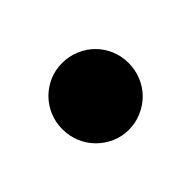

<svg xmlns="http://www.w3.org/2000/svg" viewBox="-54 -490 383 383"><g transform="rotate(45 137.0 -298.5)"><path d="M43 -297.5Q43 -317 50.2 -334.2Q57.5 -351.5 70.2 -364.2Q83 -377 100 -384.2Q117 -391.5 136.5 -391.5Q156.5 -391.5 173.8 -384.2Q191 -377 203.8 -364.2Q216.5 -351.5 224 -334.2Q231.5 -317 231.5 -297.5Q231.5 -278 224 -261.2Q216.5 -244.5 203.8 -231.8Q191 -219 173.8 -211.8Q156.5 -204.5 136.5 -204.5Q117 -204.5 100 -211.8Q83 -219 70.2 -231.8Q57.5 -244.5 50.2 -261.2Q43 -278 43 -297.5Z"/></g></svg>

Font: Lato 2
Style: Bold
Weight: 700
Designer: Lukasz Dziedzic with Adam Twardoch and Botio Nikoltchev
Foundry: tyPoland Lukasz Dziedzic
Version: Version 2.015; 2015-08-06; http://www.latofonts.com/